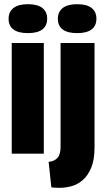

<svg xmlns="http://www.w3.org/2000/svg" viewBox="-20 -733 507 916"><path d="M36 0V-528H189V0ZM113 -575Q67 -575 44 -592.5Q21 -610 21 -643Q21 -677 44.5 -695Q68 -713 113 -713Q159 -713 182 -695Q205 -677 205 -644Q205 -610 182 -592.5Q159 -575 113 -575ZM265 163Q253 163 244 162.5Q235 162 225 161L212 39Q239 37 254 20.5Q269 4 269 -32V-528H431V-30Q431 29 415.5 66.5Q400 104 375.5 125.5Q351 147 322 155Q293 163 265 163ZM348 -575Q302 -575 279 -592.5Q256 -610 256 -643Q256 -677 279.5 -695Q303 -713 348 -713Q394 -713 417 -695Q440 -677 440 -644Q440 -610 417 -592.5Q394 -575 348 -575Z"/></svg>

Font: Bricolage Grotesque 48pt Condensed ExtraBold
Style: Regular
Weight: 800
Width: 3
Designer: Mathieu Triay
Foundry: Atelier Triay
Version: Version 1.001;gftools[0.9.33.dev8+g029e19f]